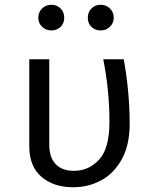

<svg xmlns="http://www.w3.org/2000/svg" viewBox="-20 -776 640 807"><path d="M525 -255Q525 -166 491.5 -106Q458 -46 404.5 -17.5Q351 11 288 11Q205 11 154 -33Q103 -77 103 -161V-527H187V-169Q187 -114 214 -86Q241 -58 291 -58Q353 -58 396.5 -105Q440 -152 440 -263Q440 -396 414 -527H500Q525 -390 525 -255ZM141 -701Q141 -725 157 -740.5Q173 -756 196 -756Q219 -756 234.5 -740.5Q250 -725 250 -701Q250 -678 234.5 -663Q219 -648 196 -648Q173 -648 157 -663.5Q141 -679 141 -701ZM349 -701Q349 -725 364.5 -740.5Q380 -756 403 -756Q426 -756 442 -740.5Q458 -725 458 -701Q458 -679 442 -663.5Q426 -648 403 -648Q380 -648 364.5 -663Q349 -678 349 -701Z"/></svg>

Font: Fira Mono
Style: Regular
Weight: 400
Designer: Carrois Corporate & Edenspiekermann AG
Foundry: Carrois Corporate GbR & Edenspiekermann AG
Version: Version 3.206